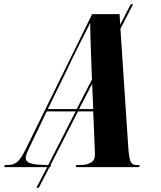

<svg xmlns="http://www.w3.org/2000/svg" viewBox="-89 -780 750 896"><path d="M-69 0 -66 -10H-51Q-26 -10 -8 -25Q10 -40 34 -90L341 -714H469L472 -665L521 -760H532L473 -646L509 -101Q512 -52 518.5 -31Q525 -10 550 -10H563L560 0H265L267 -10H287Q314 -10 334 -20.5Q354 -31 354 -58Q354 -64 353.5 -73Q353 -82 353 -90L346 -260H275L147 -10H149L146 0H142L92 96H81L131 0ZM223 -453 134 -271H269L340 -409L338 -466Q337 -496 335.5 -535Q334 -574 333 -611.5Q332 -649 332 -673Q314 -637 285 -580Q256 -523 223 -453ZM280 -271H346L341 -389ZM133 -10H136L264 -260H129L53 -102Q44 -83 37.5 -68Q31 -53 31 -43Q31 -25 55 -17.5Q79 -10 133 -10Z"/></svg>

Font: Noto Serif Display ExtraCondensed ExtraBold
Style: Italic
Weight: 800
Width: 2
Italic angle: -12°
Designer: Monotype Design Team
Foundry: Monotype Imaging Inc.
Version: Version 2.009